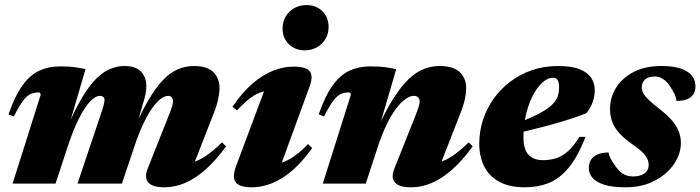

<svg xmlns="http://www.w3.org/2000/svg" viewBox="-20 -744 2838 778"><path d="M750 -39 711.5 -80Q737.5 -79.5 762.2 -86.8Q787 -94 815.2 -113Q843.5 -132 879.5 -167L896 -151Q853.5 -92.5 811.8 -56Q770 -19.5 728.8 -2.2Q687.5 15 647 15Q597.5 15 580.8 -4.8Q564 -24.5 578.5 -61L660 -266.5Q672.5 -297 676.8 -311Q681 -325 681 -334Q681 -344 676 -349.8Q671 -355.5 661 -355.5Q648.5 -355.5 632.8 -344.5Q617 -333.5 599 -309Q581 -284.5 561.8 -244.8Q542.5 -205 523.5 -147.5L474 0H294L385.5 -272Q393 -294 396.8 -306.8Q400.5 -319.5 402 -326.5Q403.5 -333.5 403.5 -338Q403.5 -347 398.5 -351.2Q393.5 -355.5 384.5 -355.5Q371.5 -355.5 356 -343Q340.5 -330.5 323.5 -305Q306.5 -279.5 288.8 -240.2Q271 -201 253.5 -147.5L205 0H31L144.5 -359Q144.5 -363.5 142.8 -366.5Q141 -369.5 136 -369.5Q118.5 -369.5 104 -363Q89.5 -356.5 73.8 -336Q58 -315.5 36 -272L14.5 -280.5Q40.5 -356 71.2 -398.2Q102 -440.5 139.5 -457.8Q177 -475 223.5 -475Q244.5 -475 260.2 -474Q276 -473 291.5 -470.5Q307 -468 326.5 -464L251 -205.5L247.5 -215Q280.5 -294.5 310.8 -345.5Q341 -396.5 369.8 -425Q398.5 -453.5 427 -465Q455.5 -476.5 485 -476.5Q529.5 -476.5 551.2 -454Q573 -431.5 573 -394Q573 -380.5 569.8 -363.5Q566.5 -346.5 558 -319.5L520.5 -188H508.5Q545 -275 577.2 -331.2Q609.5 -387.5 639.8 -419Q670 -450.5 701 -463.5Q732 -476.5 765.5 -476.5Q820.5 -476.5 845 -451.2Q869.5 -426 869.5 -388Q869.5 -368.5 864.2 -342.8Q859 -317 844 -279.5Z M936.5 -70.5 1065.5 -415.5 1098.5 -376.5Q1067.5 -378.5 1043.5 -372Q1019.5 -365.5 995.5 -347.5Q971.5 -329.5 940 -296.5L922 -311.5Q961.5 -369.5 1003 -405.2Q1044.5 -441 1086.5 -457.5Q1128.5 -474 1169.5 -474Q1221 -474 1235.5 -454.8Q1250 -435.5 1234.5 -393.5L1105 -39L1062 -77Q1090 -76.5 1115.2 -83.2Q1140.5 -90 1167.8 -108Q1195 -126 1228 -160L1245 -144.5Q1205.5 -88.5 1164.5 -53.2Q1123.5 -18 1082.2 -1.5Q1041 15 1001 15Q950 15 935 -5.5Q920 -26 936.5 -70.5ZM1125 -628.5Q1125 -656 1137.8 -677.5Q1150.5 -699 1172.5 -711.2Q1194.5 -723.5 1222 -723.5Q1261 -723.5 1286.2 -698.8Q1311.5 -674 1311.5 -634.5Q1311.5 -607.5 1299 -586.2Q1286.5 -565 1264.5 -552.5Q1242.5 -540 1214.5 -540Q1176 -540 1150.5 -565Q1125 -590 1125 -628.5Z M1293 -272 1271.5 -280.5Q1297.5 -356 1328.2 -398.2Q1359 -440.5 1396.5 -457.8Q1434 -475 1480.5 -475Q1501.5 -475 1517.5 -474Q1533.5 -473 1549.2 -470.5Q1565 -468 1585.5 -464L1510 -205.5L1506 -214Q1541.5 -294 1574.2 -345.2Q1607 -396.5 1637.8 -425Q1668.5 -453.5 1699 -465Q1729.5 -476.5 1761 -476.5Q1818 -476.5 1843.5 -451.2Q1869 -426 1869 -388Q1869 -368.5 1863.8 -342.8Q1858.5 -317 1843.5 -279.5L1749.5 -39L1711.5 -80Q1737 -79.5 1761.8 -86.8Q1786.5 -94 1814.8 -113Q1843 -132 1879 -167L1895.5 -151Q1853 -92.5 1811.2 -56Q1769.5 -19.5 1728.5 -2.2Q1687.5 15 1646.5 15Q1597 15 1580.2 -4.8Q1563.5 -24.5 1578 -61L1660 -266.5Q1672 -297 1676.2 -310.5Q1680.5 -324 1680.5 -332Q1680.5 -343 1674.5 -349.2Q1668.5 -355.5 1656.5 -355.5Q1641.5 -355.5 1623.8 -343.2Q1606 -331 1586.5 -305.8Q1567 -280.5 1547.5 -241Q1528 -201.5 1510.5 -147.5L1462 0H1288L1401.5 -359Q1401.5 -363.5 1399.8 -366.5Q1398 -369.5 1393 -369.5Q1375.5 -369.5 1361 -363Q1346.5 -356.5 1330.8 -336Q1315 -315.5 1293 -272Z M2220 -429Q2204 -429 2187.2 -417Q2170.5 -405 2155 -383.2Q2139.5 -361.5 2127.5 -331.5Q2115.5 -301.5 2108.2 -265.2Q2101 -229 2101 -188Q2101 -139 2121.5 -117Q2142 -95 2180.5 -95Q2208.5 -95 2233.2 -102.8Q2258 -110.5 2281.2 -131Q2304.5 -151.5 2328 -189.5H2352.5Q2320.5 -107 2283 -62.8Q2245.5 -18.5 2202 -1.8Q2158.5 15 2106.5 15Q2044.5 15 2003.5 -7.2Q1962.5 -29.5 1942.2 -69.5Q1922 -109.5 1922 -162Q1922 -212 1937.2 -258.5Q1952.5 -305 1980.8 -344.5Q2009 -384 2048.5 -413.8Q2088 -443.5 2136.5 -460Q2185 -476.5 2241 -476.5Q2297 -476.5 2329.5 -463.2Q2362 -450 2376 -427.8Q2390 -405.5 2390 -379Q2390 -352.5 2380.8 -328.2Q2371.5 -304 2355.5 -285Q2325.5 -273 2288.8 -261.2Q2252 -249.5 2212 -238.5Q2172 -227.5 2131 -217.5Q2090 -207.5 2051.5 -199L2053.5 -236Q2101.5 -254 2135.2 -269.5Q2169 -285 2190.8 -299.2Q2212.5 -313.5 2224.5 -327.8Q2236.5 -342 2241 -357.5Q2245.5 -373 2245.5 -391Q2245.5 -404.5 2242.8 -412.8Q2240 -421 2234.5 -425Q2229 -429 2220 -429Z M2445.5 -126Q2448 -113.5 2454.5 -100.8Q2461 -88 2476.5 -67Q2492 -46 2508.5 -37.5Q2525 -29 2544 -29Q2565 -29 2579.2 -34.8Q2593.5 -40.5 2601 -50.8Q2608.5 -61 2608.5 -75.5Q2608.5 -88.5 2603 -100.5Q2597.5 -112.5 2582 -127.8Q2566.5 -143 2536 -164Q2506 -185.5 2487.5 -206.8Q2469 -228 2460.5 -251.2Q2452 -274.5 2452 -302Q2452 -350 2477 -389.5Q2502 -429 2548.5 -452.8Q2595 -476.5 2659.5 -476.5Q2710.5 -476.5 2740.8 -465.5Q2771 -454.5 2784.5 -436.2Q2798 -418 2798 -395.5Q2798 -375 2789.5 -361.8Q2781 -348.5 2764 -341.8Q2747 -335 2721.5 -335Q2719.5 -350.5 2713.2 -363Q2707 -375.5 2695 -394.5Q2682.5 -413.5 2666.8 -423.8Q2651 -434 2633.5 -434Q2606.5 -434 2593.5 -421.5Q2580.5 -409 2580.5 -390.5Q2580.5 -378.5 2586.5 -366.8Q2592.5 -355 2608.8 -339.2Q2625 -323.5 2656 -299.5Q2687 -275.5 2705 -253.5Q2723 -231.5 2731 -209.5Q2739 -187.5 2739 -165Q2739 -120 2710.8 -78.8Q2682.5 -37.5 2632 -11.2Q2581.5 15 2514.5 15Q2462 15 2429.2 4.8Q2396.5 -5.5 2381.2 -23Q2366 -40.5 2366 -62.5Q2366 -83 2375 -97Q2384 -111 2401.8 -118.5Q2419.5 -126 2445.5 -126Z"/></svg>

Font: Newsreader 36pt ExtraBold
Style: Italic
Weight: 800
Italic angle: -17°
Designer: Hugues Gentile
Foundry: Production Type
Version: Version 1.003